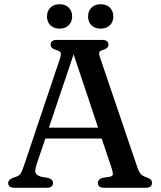

<svg xmlns="http://www.w3.org/2000/svg" viewBox="-20 -889 760 909"><path d="M231 -23Q231 0 202 0H48Q18.5 0 18.5 -23Q18.5 -37 39.5 -46.5L58.5 -53Q72 -58.5 78.2 -68.2Q84.5 -78 93.5 -105L264.5 -613.5Q270 -632 267 -639.5Q264 -647 247 -652Q219.5 -660 219.5 -677.5Q219.5 -700 249 -700H464Q493.5 -700 493.5 -677.5Q493.5 -660 466 -652Q453 -648.5 450.2 -641.8Q447.5 -635 452.5 -620L629 -100.5Q636.5 -77 646 -66Q655.5 -55 673.5 -49.5Q689 -44 694.2 -38.2Q699.5 -32.5 699.5 -23Q699.5 0 670 0H473Q443.5 0 443.5 -23Q443.5 -40 465.5 -47L501.5 -52.5Q514.5 -56 514.5 -65Q514.5 -74 508 -94.5L461.5 -233H194.5L154 -112.5Q145 -85 147.5 -72.8Q150 -60.5 174 -52.5L209 -46.5Q231 -39.5 231 -23ZM211.5 -284.5H444.5L328.5 -632ZM262 -753.5Q235 -753.5 218.8 -769.2Q202.5 -785 202.5 -811Q202.5 -837 218.8 -853Q235 -869 262 -869Q289.5 -869 305.5 -853Q321.5 -837 321.5 -811Q321.5 -785.5 305.5 -769.5Q289.5 -753.5 262 -753.5ZM456.5 -753.5Q429.5 -753.5 413.2 -769.2Q397 -785 397 -811Q397 -837 413.2 -853Q429.5 -869 456.5 -869Q484 -869 500.2 -853Q516.5 -837 516.5 -811Q516.5 -785.5 500.2 -769.5Q484 -753.5 456.5 -753.5Z"/></svg>

Font: Fraunces 9pt S050
Style: Regular
Weight: 400
Version: Version 1.000; ttfautohint (v1.8.3)